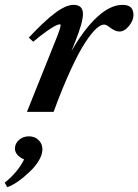

<svg xmlns="http://www.w3.org/2000/svg" viewBox="-85 -465 575 798"><path d="M26.9 0 141.6 -286.1Q167 -348.1 167 -359.9Q167 -363.8 162.6 -363.8Q157.2 -363.8 144.8 -357.7Q132.3 -351.6 107.7 -334.2Q83 -316.9 53.2 -291.5L34.7 -308.6Q98.6 -377 143.8 -410.9Q189 -444.8 220.7 -444.8Q259.8 -444.8 259.8 -406.7Q259.8 -372.6 228.5 -294.4L211.9 -252.4Q265.1 -345.2 319.6 -395Q374 -444.8 423.8 -444.8Q447.8 -444.8 458.7 -434.3Q469.7 -423.8 469.7 -401.4Q469.7 -380.4 451.2 -357.2Q432.6 -334 411.1 -334Q392.6 -334 369.1 -353Q356 -362.8 347.7 -362.8Q333 -362.8 313.7 -344.7Q294.4 -326.7 268.6 -287.4Q242.7 -248 208.7 -174.3Q174.8 -100.6 137.7 0ZM-54.7 313 -65.4 294.4Q-10.7 250 15.1 197.8Q-22.9 180.2 -22.9 152.3Q-22.9 131.3 -5.9 116.5Q11.2 101.6 35.2 101.6Q59.6 101.6 75.4 117.2Q91.3 132.8 91.3 155.8Q91.3 176.3 77.4 200.7Q63.5 225.1 39.6 247.6Q-13.7 298.8 -54.7 313Z"/></svg>

Font: Elstob
Style: Bold Italic
Weight: 700
Italic angle: -20°
Designer: Peter S. Baker
Version: Version 1.015